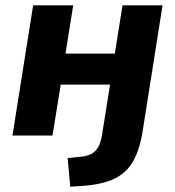

<svg xmlns="http://www.w3.org/2000/svg" viewBox="-20 -511 660 724"><path d="M245 193 235 85 284 80Q321 77 339.5 58Q358 39 364 2L395 -192H209L178 0H27L105 -491H256L227 -309H413L442 -491H593L518 -17Q507 53 482 97Q457 141 411 163Q365 185 291 190Z"/></svg>

Font: Nunito Sans ExtraBold
Style: Italic
Weight: 800
Italic angle: -9°
Designer: Vernon Adams
Foundry: Vernon Adams
Version: Version 3.006; ttfautohint (v1.8.3)